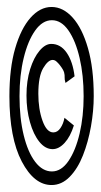

<svg xmlns="http://www.w3.org/2000/svg" viewBox="-20 -550 290 551"><path d="M128 -19Q78 -19 42.5 -86.5Q7 -154 7 -274Q7 -354 23.5 -411Q40 -468 67.5 -499Q95 -530 128 -530Q161 -530 188.5 -499.5Q216 -469 232.5 -411.5Q249 -354 249 -274Q249 -232 241 -187Q233 -142 218 -104Q203 -66 180 -42.5Q157 -19 128 -19ZM129 -58Q156 -58 176.5 -88Q197 -118 208.5 -167Q220 -216 220 -274Q220 -334 208.5 -383.5Q197 -433 176.5 -462.5Q156 -492 129 -492Q102 -492 81 -462.5Q60 -433 48 -383.5Q36 -334 36 -274Q36 -211 48 -162Q60 -113 81 -85.5Q102 -58 129 -58ZM131 -122Q110 -122 93 -143Q76 -164 66 -199.5Q56 -235 56 -276Q56 -318 66.5 -351.5Q77 -385 93.5 -404.5Q110 -424 127 -424Q154 -424 171.5 -398.5Q189 -373 194 -331L168 -312Q165 -322 165.5 -328Q166 -334 164 -342Q162 -350 151 -364Q147 -369 142 -373.5Q137 -378 131 -378Q118 -378 104 -354.5Q90 -331 90 -281Q90 -237 102 -203.5Q114 -170 133 -170Q145 -170 153.5 -182.5Q162 -195 165 -212L192 -190Q182 -158 165.5 -140Q149 -122 131 -122Z"/></svg>

Font: Inconsolata UltraCondensed
Style: Regular
Weight: 400
Width: 1
Monospace: yes
Designer: Raph Levien, Cyreal, Brenton Simpson
Foundry: Raph Levien, Cyreal, Google
Version: Version 3.001; ttfautohint (v1.8.2.53-6de2)